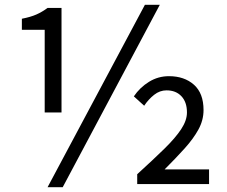

<svg xmlns="http://www.w3.org/2000/svg" viewBox="-20 -766 943 799"><path d="M166 -298V-642H71V-688Q107 -695 131 -705.5Q155 -716 178 -733H236V-298ZM178 13 583 -746H645L241 13ZM551 0V-41Q618 -102 664 -147Q710 -192 734 -228.5Q758 -265 758 -298Q758 -341 735 -365.5Q712 -390 673 -390Q645 -390 621.5 -371.5Q598 -353 580 -326L537 -365Q562 -402 600 -425.5Q638 -449 683 -449Q747 -449 787 -413.5Q827 -378 827 -308Q827 -266 806 -227.5Q785 -189 748.5 -148.5Q712 -108 665 -61H850V0Z"/></svg>

Font: Noto Sans TC
Style: Regular
Weight: 400
Designer: Ryoko NISHIZUKA  (kana, bopomofo & ideographs); Paul D. Hunt (Latin, Greek & Cyrillic); Sandoll Communications , Soo-you
Foundry: Adobe
Version: Version 2.004-H2;hotconv 1.0.118;makeotfexe 2.5.65603